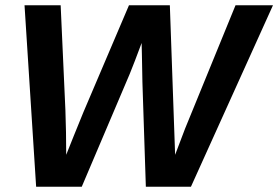

<svg xmlns="http://www.w3.org/2000/svg" viewBox="-20 -708 1055 728"><path d="M1015 -688 704 0H533L520 -396L518 -504L517 -545Q488 -467 472 -428Q461 -401 290 0H117L73 -688H210L228 -290Q231 -207 231 -121L259 -191L296 -282L469 -688H624L644 -121Q672 -196 682 -221Q690 -240 711.5 -293Q733 -346 782 -465.5Q831 -585 873 -688Z"/></svg>

Font: Libra Sans
Style: Bold Italic
Weight: 700
Italic angle: -12°
Foundry: Context Ltd
Version: Version 1.002